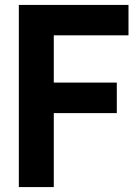

<svg xmlns="http://www.w3.org/2000/svg" viewBox="-20 -760 548 780"><path d="M56.5 0V-740H502V-616.5H198.5V-424.5H454.5V-300.5H198.5V0Z"/></svg>

Font: Encode Sans Condensed
Style: Bold
Weight: 700
Width: 3
Designer: Multiple Designers
Foundry: Impallari Type
Version: Version 3.000; ttfautohint (v1.8.3) -l 8 -r 50 -G 200 -x 14 